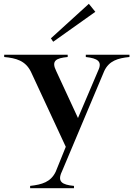

<svg xmlns="http://www.w3.org/2000/svg" viewBox="-20 -787 702 1007"><path d="M138 188V200H368V188C305 182 279 166 305 112L527 -415C552 -468 598 -482 659 -488V-500H430V-488C492 -481 518 -465 495 -417L389 -168L275 -414C248 -468 273 -482 335 -488V-500H2V-488C65 -482 113 -469 142 -411L325 -17L272 114C246 168 200 181 138 188ZM480 -725 446 -767 247 -586 259 -568Z"/></svg>

Font: Sprat Medium
Style: Regular
Weight: 500
Designer: Ethan Nakache
Foundry: Collletttivo
Version: Version 2.000;Glyphs 3.2 (3217)